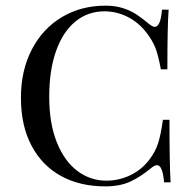

<svg xmlns="http://www.w3.org/2000/svg" viewBox="-20 -642 683 676"><path d="M505.4 -557.1Q517.6 -547.4 524.9 -547.4Q545.4 -547.4 550.3 -607.9H573.7Q569.3 -550.3 569.3 -397.9H546.4Q536.6 -450.2 526.6 -474.9Q516.6 -499.5 496.6 -525.9Q468.3 -563 429.4 -582.5Q390.6 -602.1 347.7 -602.1Q289.1 -602.1 245.1 -565.9Q201.2 -529.8 177.2 -461.9Q153.3 -394 153.3 -301.8Q153.3 -208 179.9 -141.4Q206.5 -74.7 252.2 -40.3Q297.9 -5.9 354.5 -5.9Q398.9 -5.9 439.5 -25.4Q480 -44.9 507.3 -82Q526.9 -107.9 536.4 -137Q545.9 -166 553.7 -220.2H576.7Q576.7 -62.5 580.6 0H557.6Q552.7 -60.5 532.7 -60.5Q524.9 -60.5 512.7 -50.8Q474.6 -19 438.2 -2.4Q401.9 14.2 350.6 14.2Q261.2 14.2 194.3 -22.7Q127.4 -59.6 90.6 -129.9Q53.7 -200.2 53.7 -297.9Q53.7 -393.6 91.8 -467.3Q129.9 -541 197.5 -581.5Q265.1 -622.1 351.6 -622.1Q385.3 -622.1 412.4 -613.5Q439.5 -605 460.2 -591.3Q481 -577.6 505.4 -557.1Z"/></svg>

Font: TypoPRO Playfair Display SC
Style: Regular
Weight: 400
Designer: Claus Eggers Sørensen
Foundry: Claus Eggers Sørensen
Version: Version 1.004;PS 001.004;hotconv 1.0.70;makeotf.lib2.5.58329